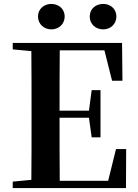

<svg xmlns="http://www.w3.org/2000/svg" viewBox="-20 -960 706 980"><path d="M242 -810C278 -810 310 -835 310 -876C310 -916 278 -940 242 -940C207 -940 174 -916 174 -876C174 -835 207 -810 242 -810ZM507 -810C542 -810 574 -835 574 -876C574 -916 542 -940 507 -940C470 -940 438 -916 438 -876C438 -835 470 -810 507 -810ZM552 -548H605L603 -741H45V-708L140 -699C141 -597 141 -496 141 -394V-346C141 -243 141 -141 140 -42L45 -33V0H623L624 -199H572L532 -37H285C284 -140 284 -245 284 -359H434L448 -259H493V-500H448L434 -395H284C284 -502 284 -604 285 -703H513Z"/></svg>

Font: Noto Serif CJK TC
Style: Bold
Weight: 700
Designer: Ryoko NISHIZUKA 西塚涼子 (kana & ideographs); Frank Grießhammer (Latin, Greek & Cyrillic); Wenlong ZHANG 张文龙 (bopomofo); San
Foundry: Adobe
Version: Version 2.001;hotconv 1.1.0;makeotfexe 2.6.0